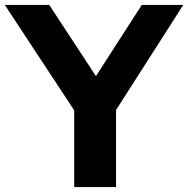

<svg xmlns="http://www.w3.org/2000/svg" viewBox="-44 -760 765 780"><path d="M257.5 0V-379L291.5 -260L-24.5 -740H156L370.5 -413H321.5L532 -740H700.5L393.5 -260L427.5 -377V0Z"/></svg>

Font: Encode Sans SC SemiExpanded
Style: Bold
Weight: 700
Width: 6
Designer: Multiple Designers
Foundry: Impallari Type
Version: Version 3.002